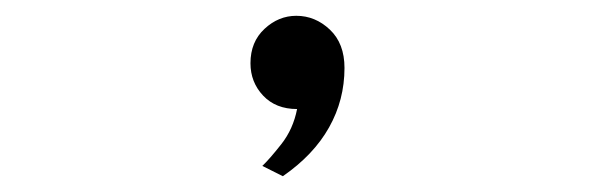

<svg xmlns="http://www.w3.org/2000/svg" viewBox="-20 25 748 243"><path d="M338 248 312 235Q321 226.5 336 207.5Q351 188.5 356 163Q329 163 313 146Q297 129 297 105Q297 78 314.8 61.5Q332.5 45 355 45Q379 45 397.5 62.5Q416 80 416 111Q416 151.5 396.5 186.2Q377 221 338 248Z"/></svg>

Font: Undotted
Style: Regular
Weight: 400
Designer: Delve Withrington, Dave Bailey, Thomas Jockin
Foundry: Delve Fonts LLC
Version: Version 4.000